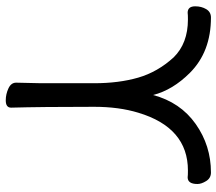

<svg xmlns="http://www.w3.org/2000/svg" viewBox="-64 -692 771 684"><g transform="rotate(90 322.0 -350.5)"><path d="M338 15Q316 15 295.5 5.5Q275 -4 275 -22L277 -111V-300Q277 -388 257 -457Q237 -526 185 -583Q135 -634 50 -634Q32 -634 26 -633Q3 -633 3 -660Q3 -682 13 -699Q23 -716 43 -716Q165 -716 240 -641Q301 -580 319 -510Q345 -607 422 -661.5Q499 -716 595 -716Q615 -716 625.5 -699Q636 -682 636 -668Q636 -633 612 -633Q606 -634 588 -634Q435 -634 382 -457Q361 -388 361 -300Q361 -110 364 -4Q364 15 338 15Z"/></g></svg>

Font: LXGW WenKai Lite Medium
Style: Regular
Weight: 500
Designer: LXGW / Fontworks Inc.
Foundry: LXGW / Fontworks Inc.
Version: Version 1.511; March 25, 2025